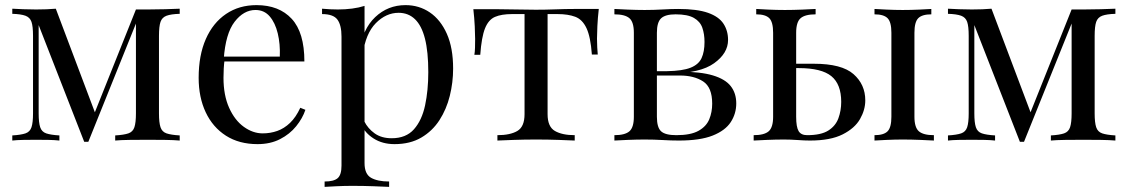

<svg xmlns="http://www.w3.org/2000/svg" viewBox="-20 -549 4405 750"><path d="M682 -515V-495Q648 -494 630.5 -487.5Q613 -481 607 -463.5Q601 -446 601 -409V-106Q601 -70 607 -52Q613 -34 630.5 -28Q648 -22 682 -20V0Q659 -2 626 -2.5Q593 -3 558 -3Q519 -3 485 -2.5Q451 -2 430 0V-20Q464 -22 481.5 -28Q499 -34 505 -52Q511 -70 511 -106V-457L325 5H309L131 -451V-106Q131 -70 137 -52Q143 -34 160.5 -28Q178 -22 212 -20V0Q194 -2 170.5 -2.5Q147 -3 121 -3Q96 -3 70.5 -2.5Q45 -2 28 0V-20Q62 -22 79.5 -28Q97 -34 103 -52Q109 -70 109 -106V-409Q109 -446 103 -463.5Q97 -481 79.5 -487.5Q62 -494 28 -495V-515Q45 -514 70.5 -513Q96 -512 121 -512Q165 -512 198 -515L356 -96L344 -94L511 -512Q522 -512 533.5 -512Q545 -512 558 -512Q593 -512 625.5 -513Q658 -514 682 -515Z M982 -529Q1070 -529 1119.5 -475.5Q1169 -422 1169 -309H816L815 -328H1073Q1075 -377 1065 -418.5Q1055 -460 1033.5 -485Q1012 -510 978 -510Q932 -510 896.5 -464Q861 -418 854 -318L857 -314Q855 -299 854 -281Q853 -263 853 -245Q853 -177 875 -128Q897 -79 932.5 -53.5Q968 -28 1006 -28Q1036 -28 1063 -37.5Q1090 -47 1113 -69Q1136 -91 1153 -128L1173 -120Q1162 -87 1137 -56Q1112 -25 1074 -5.5Q1036 14 986 14Q914 14 862.5 -19Q811 -52 783.5 -110.5Q756 -169 756 -245Q756 -333 784 -396.5Q812 -460 863 -494.5Q914 -529 982 -529Z M1404 -526V88Q1404 131 1429.5 145.5Q1455 160 1500 160V181Q1478 180 1439 178.5Q1400 177 1356 177Q1325 177 1294.5 178.5Q1264 180 1248 181V160Q1284 160 1299 147Q1314 134 1314 98V-406Q1314 -451 1298 -472.5Q1282 -494 1238 -494V-515Q1270 -512 1300 -512Q1329 -512 1355.5 -515.5Q1382 -519 1404 -526ZM1564 -529Q1617 -529 1659 -500.5Q1701 -472 1725.5 -417Q1750 -362 1750 -281Q1750 -227 1737 -174.5Q1724 -122 1696.5 -79.5Q1669 -37 1625.5 -11.5Q1582 14 1521 14Q1474 14 1439.5 -8Q1405 -30 1393 -61L1403 -75Q1417 -47 1443.5 -28Q1470 -9 1510 -9Q1566 -9 1597 -44Q1628 -79 1640.5 -137.5Q1653 -196 1653 -267Q1653 -347 1640 -398Q1627 -449 1601 -474Q1575 -499 1537 -499Q1488 -499 1448 -458.5Q1408 -418 1397 -336L1385 -350Q1396 -435 1445.5 -482Q1495 -529 1564 -529Z M2319 -514Q2315 -479 2313.5 -447Q2312 -415 2312 -398Q2312 -380 2313 -363.5Q2314 -347 2315 -336H2292Q2287 -405 2271 -439Q2255 -473 2227 -483.5Q2199 -494 2158 -494H2119V-103Q2119 -54 2147.5 -37.5Q2176 -21 2225 -21V0Q2202 -1 2161.5 -2.5Q2121 -4 2074 -4Q2028 -4 1987 -2.5Q1946 -1 1923 0V-21Q1973 -21 2001 -37.5Q2029 -54 2029 -103V-494H1980Q1939 -494 1913.5 -483Q1888 -472 1874.5 -438Q1861 -404 1856 -335H1833Q1835 -346 1835.5 -362.5Q1836 -379 1836 -397Q1836 -414 1834.5 -446Q1833 -478 1829 -513H1925Q1959 -513 1997.5 -512Q2036 -511 2073 -511Q2111 -511 2150 -512.5Q2189 -514 2223 -514Z M2629 -514Q2703 -514 2745.5 -499Q2788 -484 2806 -456.5Q2824 -429 2824 -393Q2824 -341 2769.5 -302Q2715 -263 2605 -263Q2605 -263 2600.5 -265Q2596 -267 2591 -269Q2586 -271 2586 -271Q2646 -272 2677.5 -284.5Q2709 -297 2720.5 -322Q2732 -347 2732 -385Q2732 -416 2723.5 -440.5Q2715 -465 2690.5 -479Q2666 -493 2619 -493Q2579 -493 2562.5 -477.5Q2546 -462 2546 -421V-93Q2546 -51 2562.5 -36Q2579 -21 2622 -21Q2678 -21 2708.5 -38Q2739 -55 2750.5 -83Q2762 -111 2762 -144Q2762 -208 2726.5 -231Q2691 -254 2636 -254H2484Q2484 -254 2484 -262.5Q2484 -271 2484 -271H2627L2636 -269Q2716 -269 2764.5 -254.5Q2813 -240 2834.5 -212.5Q2856 -185 2856 -145Q2856 -105 2834.5 -72Q2813 -39 2764 -19.5Q2715 0 2632 0Q2601 0 2568 -2Q2535 -4 2498 -4Q2467 -4 2432 -2.5Q2397 -1 2380 0V-21Q2421 -21 2438.5 -36Q2456 -51 2456 -93V-421Q2456 -463 2438.5 -478Q2421 -493 2380 -493V-514Q2397 -513 2432 -511.5Q2467 -510 2498 -510Q2534 -510 2568 -512Q2602 -514 2629 -514Z M3166 -514V-493Q3125 -493 3107.5 -478Q3090 -463 3090 -421V-93Q3090 -53 3099.5 -37Q3109 -21 3133 -21Q3187 -21 3215.5 -39Q3244 -57 3255 -87Q3266 -117 3266 -151Q3266 -220 3227.5 -251.5Q3189 -283 3100 -283Q3083 -283 3065 -283Q3047 -283 3030 -283L3028 -300Q3061 -300 3093.5 -300Q3126 -300 3159 -300Q3268 -300 3314 -259.5Q3360 -219 3360 -157Q3360 -120 3339.5 -84Q3319 -48 3271.5 -24Q3224 0 3144 0Q3123 0 3096 -2Q3069 -4 3042 -4Q3011 -4 2976 -2.5Q2941 -1 2924 0V-21Q2965 -21 2982.5 -36Q3000 -51 3000 -93V-421Q3000 -463 2985 -478Q2970 -493 2934 -493V-514Q2950 -513 2981.5 -511.5Q3013 -510 3046 -510Q3079 -510 3114 -511.5Q3149 -513 3166 -514ZM3618 -514V-493Q3582 -493 3567 -478Q3552 -463 3552 -421V-93Q3552 -51 3569.5 -36Q3587 -21 3628 -21V0Q3611 -1 3575 -2.5Q3539 -4 3506 -4Q3476 -4 3444 -2.5Q3412 -1 3396 0V-21Q3432 -21 3447 -36Q3462 -51 3462 -93V-421Q3462 -463 3447 -478Q3432 -493 3396 -493V-514Q3412 -513 3444 -511.5Q3476 -510 3506 -510Q3539 -510 3570.5 -511.5Q3602 -513 3618 -514Z M4337 -515V-495Q4303 -494 4285.5 -487.5Q4268 -481 4262 -463.5Q4256 -446 4256 -409V-106Q4256 -70 4262 -52Q4268 -34 4285.5 -28Q4303 -22 4337 -20V0Q4314 -2 4281 -2.5Q4248 -3 4213 -3Q4174 -3 4140 -2.5Q4106 -2 4085 0V-20Q4119 -22 4136.5 -28Q4154 -34 4160 -52Q4166 -70 4166 -106V-457L3980 5H3964L3786 -451V-106Q3786 -70 3792 -52Q3798 -34 3815.5 -28Q3833 -22 3867 -20V0Q3849 -2 3825.5 -2.5Q3802 -3 3776 -3Q3751 -3 3725.5 -2.5Q3700 -2 3683 0V-20Q3717 -22 3734.5 -28Q3752 -34 3758 -52Q3764 -70 3764 -106V-409Q3764 -446 3758 -463.5Q3752 -481 3734.5 -487.5Q3717 -494 3683 -495V-515Q3700 -514 3725.5 -513Q3751 -512 3776 -512Q3820 -512 3853 -515L4011 -96L3999 -94L4166 -512Q4177 -512 4188.5 -512Q4200 -512 4213 -512Q4248 -512 4280.5 -513Q4313 -514 4337 -515Z"/></svg>

Font: Playfair Display
Style: Regular
Weight: 400
Designer: Claus Eggers Sørensen
Foundry: Claus Eggers Sørensen
Version: Version 1.203